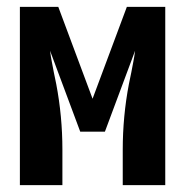

<svg xmlns="http://www.w3.org/2000/svg" viewBox="-20 -540 540 560"><path d="M38 0V-520H150L250 -252L350 -520H462V0H338V-104Q338 -152 342.5 -200Q347 -248 356 -295L363 -329Q366 -345 369 -360.5Q372 -376 374 -392L286 -156H214L126 -392Q128 -376 131 -360.5Q134 -345 137 -329L144 -295Q153 -248 157.5 -200Q162 -152 162 -104V0Z"/></svg>

Font: Iosevka SS04 Extrabold
Style: Regular
Weight: 800
Monospace: yes
Designer: Belleve Invis
Foundry: Belleve Invis
Version: Version 19.0.0; ttfautohint (v1.8.4)